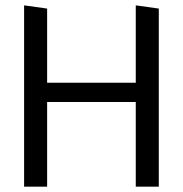

<svg xmlns="http://www.w3.org/2000/svg" viewBox="-20 -697 683 717"><path d="M487 0H573V-665L487 -677V-388H156V-665L70 -677V0H156V-316H487Z"/></svg>

Font: All Genders v4 Light
Style: Regular
Weight: 300
Designer: Rassam Alawdi
Foundry: Rassam Art
Version: Version 3.100;FEAKit 1.0